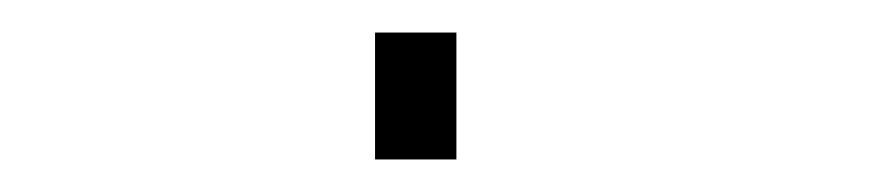

<svg xmlns="http://www.w3.org/2000/svg" viewBox="-20 -98 540 118"><path d="M210.5 -78H260.5V0H210.5Z"/></svg>

Font: Trispace Thin
Style: Regular
Weight: 100
Designer: Tyler Finck
Foundry: Etcetera Type Company
Version: Version 1.210